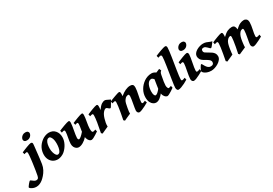

<svg xmlns="http://www.w3.org/2000/svg" viewBox="-141 -1747 4308 3034"><g transform="rotate(-30 2013.0 -229.5)"><path d="M261.2 -566.9Q261.2 -550.3 250.7 -531.2Q240.2 -512.2 219.5 -499Q198.7 -485.8 168 -485.8Q138.2 -485.8 125 -499.3Q111.8 -512.7 111.8 -527.8Q111.8 -543.9 122.6 -563Q133.3 -582 154.3 -595.7Q175.3 -609.4 205.1 -609.4Q234.9 -609.4 248 -595.7Q261.2 -582 261.2 -566.9ZM224.6 -390.6Q224.6 -383.3 222.4 -360.4Q220.2 -337.4 216.8 -308.6Q213.4 -279.8 210.4 -253.4Q207.5 -227.1 206.1 -212.4Q202.6 -181.2 198 -141.6Q193.4 -102.1 185.1 -45.9Q177.2 7.3 153.8 51Q130.4 94.7 101.3 127.2Q72.3 159.7 47.9 179.2Q23.4 198.7 -6.6 211.7Q-36.6 224.6 -68.8 224.6Q-99.1 224.6 -124.8 214.6Q-150.4 204.6 -165.8 192.4Q-181.2 180.2 -181.2 173.8Q-181.2 168 -171.9 154.1Q-162.6 140.1 -149.9 124.8Q-137.2 109.4 -125.7 98.1Q-114.3 86.9 -109.9 86.9Q-102.1 86.9 -87.9 98.6Q-73.7 110.4 -55.9 122.1Q-38.1 133.8 -20 133.8Q2.9 133.8 13.9 122.3Q24.9 110.8 31.2 80.8Q37.6 50.8 46.4 -4.9Q57.1 -71.3 64 -124Q70.8 -176.8 73.7 -202.1Q76.7 -224.1 78.9 -253.9Q81.1 -283.7 81.1 -297.9Q81.1 -318.4 75.7 -323.2Q70.3 -328.1 62.5 -328.1Q54.7 -328.1 38.8 -322.8Q22.9 -317.4 22.9 -317.4L13.7 -356Q32.7 -364.3 59.6 -375.2Q86.4 -386.2 113.8 -396.5Q141.1 -406.7 162.8 -413.6Q184.6 -420.4 193.8 -420.4Q206.5 -420.4 215.6 -414.8Q224.6 -409.2 224.6 -390.6Z M677.2 -251Q677.2 -190.9 645.5 -130.4Q613.8 -69.8 563.5 -27.8Q540 -8.8 505.6 4.6Q471.2 18.1 443.8 18.1Q394 18.1 357.9 -4.6Q321.8 -27.3 302.2 -66.4Q282.7 -105.5 282.7 -154.3Q282.7 -218.8 310.5 -275.1Q338.4 -331.5 398.9 -377Q422.9 -395 457.3 -407.7Q491.7 -420.4 522.9 -420.4Q593.3 -420.4 635.3 -372.8Q677.2 -325.2 677.2 -251ZM548.3 -209.5Q548.3 -277.8 529.3 -314.5Q510.3 -351.1 491.7 -351.1Q462.4 -351.1 444.8 -327.9Q427.2 -304.7 419.7 -268.8Q412.1 -232.9 412.1 -194.3Q412.1 -154.8 421.9 -121.3Q431.6 -87.9 446.3 -67.9Q460.9 -47.9 475.1 -47.9Q502.9 -47.9 518.8 -73Q534.7 -98.1 541.5 -135.5Q548.3 -172.9 548.3 -209.5Z M1195.8 -57.1Q1172.4 -41 1145.5 -23.7Q1118.7 -6.3 1094.5 5.9Q1070.3 18.1 1053.7 18.1Q1036.1 18.1 1017.8 0.2Q999.5 -17.6 988.8 -51.3Q978 -85 981.9 -133.3Q984.4 -158.7 989.7 -190.9Q995.1 -223.1 1000 -252.2Q1004.9 -281.2 1004.9 -297.9Q1004.9 -318.4 1000.5 -323.2Q996.1 -328.1 988.3 -328.1Q982.9 -328.1 971.4 -324.5Q960 -320.8 951.7 -317.4L941.9 -356Q960.9 -364.3 988 -375.2Q1015.1 -386.2 1043 -396.5Q1070.8 -406.7 1093.3 -413.6Q1115.7 -420.4 1125.5 -420.4Q1138.2 -420.4 1142.1 -411.6Q1146 -402.8 1146 -382.3Q1146 -362.8 1141.6 -332.8Q1137.2 -302.7 1131.3 -269.3Q1125.5 -235.8 1121.1 -204.8Q1116.7 -173.8 1116.7 -151.9Q1116.7 -110.8 1123 -96.7Q1129.4 -82.5 1140.1 -82.5Q1152.3 -82.5 1161.4 -85.7Q1170.4 -88.9 1186.5 -95.2ZM987.3 -170.9 984.9 -74.2Q952.1 -35.2 906.7 -8.5Q861.3 18.1 824.2 18.1Q804.2 18.1 783.9 5.9Q763.7 -6.3 750 -31Q736.3 -55.7 736.3 -91.8Q736.3 -111.8 740.5 -140.1Q744.6 -168.5 750.2 -198.5Q755.9 -228.5 760 -254.9Q764.2 -281.2 764.2 -297.9Q764.2 -318.4 759 -323.2Q753.9 -328.1 745.6 -328.1Q740.2 -328.1 727.5 -324.5Q714.8 -320.8 705.1 -317.4L696.8 -356Q715.8 -364.3 743.4 -375.2Q771 -386.2 799.8 -396.5Q828.6 -406.7 851.6 -413.6Q874.5 -420.4 883.8 -420.4Q897 -420.4 901.4 -411.6Q905.8 -402.8 905.8 -382.3Q905.8 -362.8 900.4 -327.6Q895 -292.5 887.7 -252.7Q880.4 -212.9 875 -177.7Q869.6 -142.6 869.6 -123Q869.6 -108.4 876.2 -98.9Q882.8 -89.4 887.2 -89.4Q901.4 -89.4 926.5 -109.4Q951.7 -129.4 987.3 -170.9Z M1639.2 -381.8Q1633.8 -374.5 1623.3 -356.2Q1612.8 -337.9 1600.8 -317.1Q1588.9 -296.4 1578.9 -281.7Q1568.8 -267.1 1564.5 -267.1Q1553.2 -267.1 1541.7 -276.1Q1530.3 -285.2 1519.8 -294.2Q1509.3 -303.2 1500.5 -303.2Q1477.1 -303.2 1448 -270Q1418.9 -236.8 1399.9 -171.9Q1390.1 -138.2 1384 -106Q1377.9 -73.7 1379.4 -38.1Q1371.6 -34.7 1353.8 -26.6Q1335.9 -18.6 1315.4 -9.3Q1294.9 0 1278.3 7.6Q1261.7 15.1 1255.9 18.1L1235.8 -1Q1255.9 -96.7 1268.6 -177Q1281.2 -257.3 1281.2 -297.9Q1281.2 -318.4 1275.6 -323.2Q1270 -328.1 1262.7 -328.1Q1256.3 -328.1 1242.4 -324Q1228.5 -319.8 1221.7 -317.4L1212.9 -356Q1231.9 -364.3 1258.8 -375.2Q1285.6 -386.2 1313.5 -396.5Q1341.3 -406.7 1363.5 -413.6Q1385.7 -420.4 1395 -420.4Q1407.7 -420.4 1412.8 -411.6Q1418 -402.8 1418 -379.4Q1418 -370.1 1416.5 -354Q1415 -337.9 1412.1 -320.8Q1455.6 -380.9 1486.8 -400.6Q1518.1 -420.4 1546.9 -420.4Q1557.6 -420.4 1574.2 -413.1Q1590.8 -405.8 1608.4 -396.5Q1626 -387.2 1639.2 -381.8Z M2106.9 -59.1Q2079.6 -43 2044.7 -25.1Q2009.8 -7.3 1978.5 5.4Q1947.3 18.1 1929.7 18.1Q1914.1 18.1 1902.6 4.2Q1891.1 -9.8 1891.1 -33.7Q1891.1 -45.9 1896.5 -78.1Q1901.9 -110.4 1908.9 -149.4Q1916 -188.5 1921.4 -222.2Q1926.8 -255.9 1926.8 -271Q1926.8 -293 1923.1 -301.8Q1919.4 -310.5 1908.2 -310.5Q1896.5 -310.5 1876 -302Q1855.5 -293.5 1833.5 -260.3Q1820.3 -239.3 1813.2 -208.7Q1806.2 -178.2 1798.3 -134.8Q1790.5 -94.7 1789.1 -75.7Q1787.6 -56.6 1788.1 -38.1Q1781.7 -35.6 1764.2 -27.8Q1746.6 -20 1725.3 -10.5Q1704.1 -1 1686.8 7.1Q1669.4 15.1 1664.1 18.1L1643.6 -1Q1656.2 -60.5 1666.7 -121.1Q1677.2 -181.6 1683.6 -229.7Q1689.9 -277.8 1689.9 -298.8Q1689.9 -319.3 1685.5 -324.2Q1681.2 -329.1 1672.9 -329.1Q1666.5 -329.1 1651.4 -324.5Q1636.2 -319.8 1629.9 -317.4L1620.1 -356.4Q1639.2 -364.7 1667 -375.5Q1694.8 -386.2 1723.4 -396.5Q1752 -406.7 1773.9 -413.6Q1795.9 -420.4 1803.7 -420.4Q1816.4 -420.4 1821.5 -410.9Q1826.7 -401.4 1826.7 -369.6Q1826.7 -355.5 1824.2 -336.4Q1924.3 -420.4 2007.3 -420.4Q2036.1 -420.4 2052.2 -408.4Q2068.4 -396.5 2068.4 -353Q2068.4 -329.6 2062.7 -295.9Q2057.1 -262.2 2049.6 -226.3Q2042 -190.4 2036.4 -159.2Q2030.8 -127.9 2030.8 -109.4Q2030.8 -94.2 2034.9 -88.4Q2039.1 -82.5 2047.9 -82.5Q2058.1 -82.5 2066.9 -85.9Q2075.7 -89.4 2092.3 -97.7Z M2574.7 -57.1Q2549.8 -39.1 2522.9 -21.7Q2496.1 -4.4 2473.6 6.8Q2451.2 18.1 2439.5 18.1Q2428.7 18.1 2411.1 6.6Q2393.6 -4.9 2379.6 -32.7Q2365.7 -60.5 2365.7 -109.4Q2365.7 -122.6 2370.1 -155.3Q2374.5 -188 2380.6 -227.3Q2386.7 -266.6 2392.1 -299.6Q2397.5 -332.5 2399.9 -345.7Q2402.3 -356 2418.2 -366.2Q2434.1 -376.5 2456.8 -386Q2479.5 -395.5 2502 -404.3Q2524.4 -413.1 2539.6 -420.4L2556.2 -383.3Q2541.5 -371.1 2534.9 -360.6Q2528.3 -350.1 2522 -319.8Q2508.3 -255.4 2502 -208.5Q2495.6 -161.6 2495.6 -141.6Q2495.6 -122.6 2502.7 -102.5Q2509.8 -82.5 2520.5 -82.5Q2529.8 -82.5 2539.3 -85.2Q2548.8 -87.9 2566.4 -95.2ZM2528.8 -361.8Q2519.5 -355.5 2508.3 -339.6Q2497.1 -323.7 2486.1 -306.6Q2475.1 -289.6 2465.6 -277.1Q2456.1 -264.6 2450.2 -264.6Q2444.3 -264.6 2432.6 -277.1Q2420.9 -289.6 2406.2 -305.9Q2391.6 -322.3 2376.7 -334.5Q2361.8 -346.7 2349.1 -346.2Q2322.3 -345.2 2303.7 -327.9Q2285.2 -310.5 2273.9 -283.7Q2262.7 -256.8 2257.6 -226.8Q2252.4 -196.8 2252.4 -169.9Q2252.4 -124.5 2262.9 -105.2Q2273.4 -85.9 2284.2 -85.9Q2291.5 -85.9 2303 -91.3Q2314.5 -96.7 2333.3 -114Q2352.1 -131.3 2379.4 -167.5L2373 -76.2Q2341.3 -35.2 2306.2 -8.5Q2271 18.1 2232.9 18.1Q2210.4 18.1 2185.8 2.7Q2161.1 -12.7 2143.8 -46.6Q2126.5 -80.6 2126.5 -136.7Q2126.5 -208 2162.4 -271.2Q2198.2 -334.5 2261.7 -377.9Q2286.1 -394.5 2321.3 -407.5Q2356.4 -420.4 2400.4 -420.4Q2425.8 -420.4 2451.4 -406.2Q2477.1 -392.1 2497.8 -377.7Q2518.6 -363.3 2528.8 -361.8Z M2827.6 -59.1Q2798.3 -40.5 2763.2 -22.7Q2728 -4.9 2695.8 6.6Q2663.6 18.1 2642.6 18.1Q2630.4 18.1 2620.4 4.6Q2610.4 -8.8 2610.4 -34.7Q2610.4 -49.8 2615.5 -88.1Q2620.6 -126.5 2628.9 -179Q2637.2 -231.4 2646.2 -289.1Q2655.3 -346.7 2663.6 -400.9Q2671.9 -455.1 2677 -497.6Q2682.1 -540 2682.1 -561Q2682.1 -581.5 2674.8 -586.4Q2667.5 -591.3 2659.2 -591.3Q2654.3 -591.3 2644.3 -588.4Q2634.3 -585.4 2626 -582.3Q2617.7 -579.1 2617.7 -579.1L2608.4 -618.7Q2627.4 -627 2655 -637.9Q2682.6 -648.9 2711.4 -659.2Q2740.2 -669.4 2763.4 -676Q2786.6 -682.6 2796.4 -682.6Q2809.1 -682.6 2816.7 -674.6Q2824.2 -666.5 2824.2 -645.5Q2824.2 -622.6 2818.8 -579.8Q2813.5 -537.1 2805.4 -483.6Q2797.4 -430.2 2787.8 -373.3Q2778.3 -316.4 2770.3 -263.7Q2762.2 -210.9 2756.8 -170.4Q2751.5 -129.9 2751.5 -109.4Q2751.5 -94.2 2755.9 -88.4Q2760.3 -82.5 2767.1 -82.5Q2783.7 -82.5 2819.3 -97.7Z M3109.9 -566.9Q3109.9 -550.3 3099.4 -531.2Q3088.9 -512.2 3068.1 -499Q3047.4 -485.8 3016.6 -485.8Q2986.8 -485.8 2973.6 -499.3Q2960.4 -512.7 2960.4 -527.8Q2960.4 -543.9 2971.2 -563Q2981.9 -582 3002.9 -595.7Q3023.9 -609.4 3053.7 -609.4Q3083.5 -609.4 3096.7 -595.7Q3109.9 -582 3109.9 -566.9ZM3100.1 -59.1Q3072.3 -42.5 3038.1 -24.7Q3003.9 -6.8 2973.1 5.6Q2942.4 18.1 2923.3 18.1Q2908.2 18.1 2896.5 4.2Q2884.8 -9.8 2884.8 -33.7Q2884.8 -53.7 2890.6 -90.8Q2896.5 -127.9 2904.5 -169.4Q2912.6 -210.9 2918.5 -246.1Q2924.3 -281.2 2924.3 -297.9Q2924.3 -318.4 2919.2 -323.2Q2914.1 -328.1 2905.8 -328.1Q2900.9 -328.1 2891.4 -325.4Q2881.8 -322.8 2874 -320.1Q2866.2 -317.4 2866.2 -317.4L2857.4 -356Q2876.5 -364.3 2902.8 -375.2Q2929.2 -386.2 2956.5 -396.5Q2983.9 -406.7 3005.9 -413.6Q3027.8 -420.4 3037.6 -420.4Q3050.3 -420.4 3058.1 -411.6Q3065.9 -402.8 3065.9 -382.3Q3065.9 -362.8 3059.8 -325.7Q3053.7 -288.6 3045.4 -245.8Q3037.1 -203.1 3031 -166Q3024.9 -128.9 3024.9 -109.4Q3024.9 -82.5 3038.1 -82.5Q3052.2 -82.5 3062.3 -85.9Q3072.3 -89.4 3090.8 -97.7Z M3486.8 -378.9Q3478 -365.7 3463.1 -345.7Q3448.2 -325.7 3434.6 -310.3Q3420.9 -294.9 3414.1 -294.9Q3406.2 -294.9 3396 -304.9Q3385.7 -314.9 3373.3 -328.1Q3360.8 -341.3 3346.2 -351.3Q3331.5 -361.3 3314.5 -361.3Q3289.1 -361.3 3281.2 -351.1Q3273.4 -340.8 3273.4 -323.7Q3273.4 -299.8 3293.9 -284.9Q3314.5 -270 3350.1 -251Q3375 -237.8 3397.2 -221.7Q3419.4 -205.6 3433.6 -183.3Q3447.8 -161.1 3447.8 -129.4Q3447.8 -98.1 3427.2 -71.3Q3406.7 -44.4 3374.8 -24.4Q3342.8 -4.4 3307.6 6.8Q3272.5 18.1 3243.2 18.1Q3199.2 18.1 3166 5.1Q3132.8 -7.8 3114.5 -24.9Q3096.2 -42 3096.2 -54.7Q3096.2 -61.5 3103 -77.6Q3109.9 -93.8 3119.6 -111.3Q3129.4 -128.9 3138.7 -141.4Q3147.9 -153.8 3152.8 -153.8Q3159.7 -153.8 3168.2 -137.5Q3176.8 -121.1 3189.7 -99.9Q3202.6 -78.6 3221.9 -62.3Q3241.2 -45.9 3268.6 -45.9Q3324.2 -45.9 3324.2 -94.2Q3324.2 -123 3294.9 -144.8Q3265.6 -166.5 3231.9 -184.6Q3184.6 -210 3168.7 -237.1Q3152.8 -264.2 3152.8 -293Q3152.8 -321.3 3170.7 -344.7Q3188.5 -368.2 3216.8 -385Q3245.1 -401.9 3277.3 -411.1Q3309.6 -420.4 3337.9 -420.4Q3371.1 -420.4 3396.2 -411.4Q3421.4 -402.3 3443.1 -392.3Q3464.8 -382.3 3486.8 -378.9Z M4189.5 -59.1Q4162.1 -43 4127.2 -25.1Q4092.3 -7.3 4061 5.4Q4029.8 18.1 4011.7 18.1Q3998.5 18.1 3986.6 4.2Q3974.6 -9.8 3974.6 -33.7Q3974.6 -45.9 3980 -76.9Q3985.4 -107.9 3992.7 -146.2Q4000 -184.6 4005.4 -220.7Q4010.7 -256.8 4010.7 -279.3Q4010.7 -309.6 3994.1 -309.6Q3989.3 -309.6 3971.7 -303.7Q3954.1 -297.9 3934.6 -269.5Q3920.9 -250 3910.9 -219.5Q3900.9 -189 3893.1 -132.3Q3887.2 -91.8 3885.7 -69.1Q3884.3 -46.4 3885.3 -38.1Q3878.9 -34.7 3861.1 -26.9Q3843.3 -19 3821.8 -9.8Q3800.3 -0.5 3782.7 7.3Q3765.1 15.1 3759.3 18.1L3739.7 -1Q3752.9 -62 3763.2 -117.9Q3773.4 -173.8 3779.3 -216.8Q3785.2 -259.8 3785.2 -281.7Q3785.2 -309.6 3769.5 -309.6Q3766.1 -309.6 3748.5 -303.5Q3731 -297.4 3709.5 -270Q3694.3 -250.5 3684.3 -218.5Q3674.3 -186.5 3666 -132.3Q3654.8 -52.7 3655.8 -38.1Q3649.9 -34.7 3632.3 -26.9Q3614.7 -19 3593.8 -9.8Q3572.8 -0.5 3555.4 7.3Q3538.1 15.1 3532.2 18.1L3512.2 -1Q3524.4 -64.5 3534.7 -122.6Q3544.9 -180.7 3551.3 -226.3Q3557.6 -272 3557.6 -297.9Q3557.6 -318.4 3552.5 -323.7Q3547.4 -329.1 3540 -329.1Q3534.7 -329.1 3524.2 -326.2Q3513.7 -323.2 3505.4 -320.3Q3497.1 -317.4 3497.1 -317.4L3489.3 -356.4Q3508.3 -364.7 3534.9 -375.5Q3561.5 -386.2 3589.1 -396.5Q3616.7 -406.7 3638.7 -413.6Q3660.6 -420.4 3670.4 -420.4Q3683.6 -420.4 3689.5 -410.4Q3695.3 -400.4 3695.3 -368.7Q3695.3 -355 3692.9 -336.4Q3746.1 -388.2 3785.2 -404.3Q3824.2 -420.4 3861.3 -420.4Q3895 -420.4 3909.7 -398.4Q3924.3 -376.5 3924.3 -346.7Q3924.3 -347.2 3924.6 -345.5Q3924.8 -343.8 3924.8 -341.3Q3977.1 -389.2 4012.5 -404.8Q4047.9 -420.4 4081.5 -420.4Q4107.9 -420.4 4127.9 -402.6Q4147.9 -384.8 4147.9 -341.3Q4147.9 -315.9 4142.8 -283.7Q4137.7 -251.5 4130.9 -218.5Q4124 -185.5 4118.9 -156.7Q4113.8 -127.9 4113.8 -109.4Q4113.8 -94.2 4118.2 -88.9Q4122.6 -83.5 4130.4 -83.5Q4143.6 -83.5 4153.6 -86.9Q4163.6 -90.3 4182.1 -97.7Z"/></g></svg>

Font: Dai Banna SIL
Style: Bold Italic
Weight: 700
Italic angle: -11°
Designer: Victor Gaultney
Foundry: SIL International
Version: Version 4.000